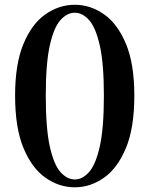

<svg xmlns="http://www.w3.org/2000/svg" viewBox="-20 -777 633 813"><path d="M296.9 16.1Q230.5 16.1 172.9 -24.2Q115.2 -64.5 79.6 -149.9Q43.9 -235.4 43.9 -372.1Q43.9 -506.8 79.6 -591.8Q115.2 -676.8 172.9 -716.8Q230.5 -756.8 296.9 -756.8Q362.3 -756.8 419.9 -716.8Q477.5 -676.8 513.2 -591.8Q548.8 -506.8 548.8 -372.1Q548.8 -235.4 513.2 -149.9Q477.5 -64.5 419.9 -24.2Q362.3 16.1 296.9 16.1ZM296.9 -17.1Q329.1 -17.1 357.2 -48.6Q385.3 -80.1 402.6 -157.2Q419.9 -234.4 419.9 -372.1Q419.9 -507.8 402.6 -584.2Q385.3 -660.6 357.2 -691.9Q329.1 -723.1 296.9 -723.1Q264.2 -723.1 236.1 -692.1Q208 -661.1 190.9 -584.7Q173.8 -508.3 173.8 -372.1Q173.8 -233.9 190.9 -156.7Q208 -79.6 236.1 -48.3Q264.2 -17.1 296.9 -17.1Z"/></svg>

Font: Source Han Serif TW
Style: Bold
Weight: 700
Designer: Ryoko NISHIZUKA Ë•øÂ°öÊ∂ºÂ≠ê (kana & ideographs); Frank Grie√ühammer (Latin, Greek & Cyrillic); Wenlong ZHANG Âº†ÊñáÈæô 
Foundry: Adobe
Version: Version 2.003;hotconv 1.1.1;makeotfexe 2.6.0